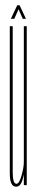

<svg xmlns="http://www.w3.org/2000/svg" viewBox="-20 -699 143 725"><path d="M70 0V-35V-600H81V0ZM28 -600V-179Q28 -94.5 28 -49.8Q28 -5 42 -5Q52.5 -5 61.2 -35.5Q70 -66 70 -88L73 -72Q73 -47 65.2 -20.5Q57.5 6 41 6Q17 6 17 -43.2Q17 -92.5 17 -184V-600ZM21 -628 45 -679H54L78 -628H66L50 -664L34 -628Z"/></svg>

Font: Anybody UltraCondensed Thin
Style: Regular
Weight: 100
Width: 1
Designer: Tyler Finck
Foundry: Etcetera Type Company
Version: Version 1.110